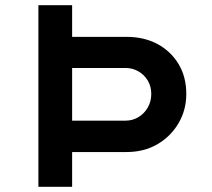

<svg xmlns="http://www.w3.org/2000/svg" viewBox="-20 -720 818 740"><path d="M128 0V-700H258V-578H467Q535 -578 586.5 -550.5Q638 -523 668 -473.5Q698 -424 698 -358Q698 -296 668 -245Q638 -194 586.5 -164Q535 -134 467 -134H258V0ZM258 -255H464Q491 -255 513.5 -268.5Q536 -282 549.5 -305.5Q563 -329 563 -358Q563 -387 549.5 -409.5Q536 -432 513.5 -445Q491 -458 464 -458H258Z"/></svg>

Font: Lexend Exa Medium
Style: Regular
Weight: 500
Designer: Bonnie Shaver-Troup, Thomas Jockin
Foundry: Lexend
Version: Version 1.007